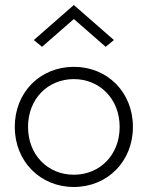

<svg xmlns="http://www.w3.org/2000/svg" viewBox="-20 -737 590 767"><path d="M275 -661 402 -550 435 -577 275 -717 115 -577 148 -550ZM39 -230C39 -92 141 10 275 10C409 10 511 -92 511 -230C511 -369 409 -470 275 -470C141 -470 39 -369 39 -230ZM92 -230C92 -342 171 -421 275 -421C379 -421 458 -341 458 -230C458 -118 379 -39 275 -39C171 -39 92 -118 92 -230Z"/></svg>

Font: Jost Light
Style: Regular
Weight: 300
Version: Version 3.710